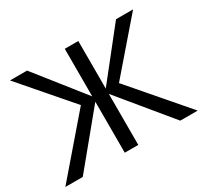

<svg xmlns="http://www.w3.org/2000/svg" viewBox="-143 -927 1223 1141"><g transform="rotate(-30 469.0 -356.5)"><path d="M153.8 -712.9 446.8 -343.3 383.3 -373.5 332 -371.1 36.6 -712.9ZM419.9 -358.9 124.5 0H4.9L354 -405.3ZM881.3 -712.9 585.9 -371.1 534.7 -373.5 471.2 -343.3 764.2 -712.9ZM564 -405.3 913.1 0H793.5L498 -358.9ZM505.4 0H412.6V-712.9H505.4Z"/></g></svg>

Font: Andika DR AuSIL
Style: Regular
Weight: 400
Designer: Annie Olsen & Victor Gaultney
Foundry: SIL International
Version: Version 0.003